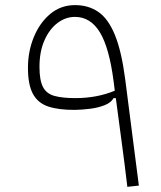

<svg xmlns="http://www.w3.org/2000/svg" viewBox="-20 -723 626 748"><path d="M476.1 4.9Q465.8 -83 454.6 -165.3Q443.4 -247.6 431.2 -340.8H422.4Q413.1 -323.2 387.7 -313.2Q362.3 -303.2 331.1 -299.3Q299.8 -295.4 272.9 -294.9Q210 -294.4 169.2 -307.6Q128.4 -320.8 108.6 -356.7Q88.9 -392.6 88.9 -459Q88.9 -522.5 111.6 -578.1Q134.3 -633.8 175.5 -668.5Q216.8 -703.1 272.5 -703.1Q324.7 -703.1 363.3 -676.5Q401.9 -649.9 427.7 -586.7Q453.6 -523.4 467.8 -414.1Q481.9 -303.7 494.6 -205.1Q507.3 -106.4 521 0ZM427.2 -369.6Q424.8 -387.2 422.9 -403.8Q405.8 -537.1 369.1 -597.2Q332.5 -657.2 272 -657.2Q235.4 -657.2 203.9 -633.3Q172.4 -609.4 153.1 -565.7Q133.8 -522 133.8 -462.4Q133.8 -410.2 147.5 -384Q161.1 -357.9 191.9 -349.4Q222.7 -340.8 273.9 -340.8Q357.9 -340.8 427.2 -369.6Z"/></svg>

Font: Cascadia Mono NF ExtraLight
Style: Regular
Weight: 200
Monospace: yes
Designer: Aaron Bell
Foundry: Saja Typeworks
Version: Version 2404.023; ttfautohint (v1.8.4)